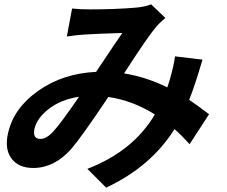

<svg xmlns="http://www.w3.org/2000/svg" viewBox="-20 -793 1040 879"><path d="M342 -350Q260 -338 203 -294Q150 -253 138 -204Q128 -157 165 -157Q193 -157 224 -191Q258 -228 342 -350ZM848 -133Q813 -172 779 -202Q671 -30 466 66L380 -20Q590 -101 689 -269Q587 -333 476 -349Q355 -168 306 -111Q229 -24 132 -24Q65 -24 33 -67Q0 -110 17 -184Q43 -299 156 -378Q269 -457 420 -464Q524 -620 540 -642Q435 -639 369 -635Q334 -633 286 -626L310 -754Q345 -750 392 -750Q508 -750 601 -758Q640 -761 672 -773L737 -711Q708 -686 694 -669Q657 -626 548 -457Q648 -441 746 -393L757 -427Q777 -497 781 -535L907 -520Q873 -403 846 -336Q878 -315 937 -270Z"/></svg>

Font: KaiGen Gothic CN Bold
Style: Bold
Weight: 700
Designer: Ryoko NISHIZUKA  (kana & ideographs); Paul D. Hunt (Latin, Greek & Cyrillic); Wenlong ZHANG  (bopomofo); Sandoll Communi
Foundry: Adobe Systems Incorporated
Version: Version 1.002.20150501